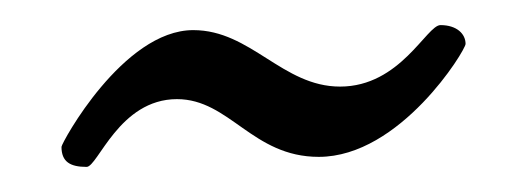

<svg xmlns="http://www.w3.org/2000/svg" viewBox="-20 -289 420 153"><path d="M29 -172C29 -160 36 -156 49 -156C58 -156 75 -210 121 -210C163 -210 181 -164 234 -164C299 -164 351 -249 351 -254C351 -262 344 -269 331 -269C320 -269 299 -220 251 -220C205 -220 180 -265 134 -265C78 -265 29 -175 29 -172Z"/></svg>

Font: OFL Sorts Mill Goudy
Style: Regular
Weight: 500
Version: Version 003.000